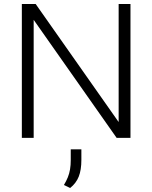

<svg xmlns="http://www.w3.org/2000/svg" viewBox="-20 -688 760 958"><path d="M89 0V-668H158L572 -79V-668H631V0H562L148 -589V0ZM330 250 299 235Q311 215 318.5 196.5Q326 178 329.5 157Q333 136 333 110V57H386V110Q386 160 373 193Q360 226 330 250Z"/></svg>

Font: Gantari Light
Style: Regular
Weight: 300
Designer: Anugrah Pasau
Foundry: Lafontype
Version: Version 1.000; ttfautohint (v1.8.3)